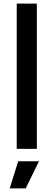

<svg xmlns="http://www.w3.org/2000/svg" viewBox="-20 -828 298 1068"><path d="M81 69H197L123 220H34ZM73 -808H185V0H73Z"/></svg>

Font: Encode Sans Normal
Style: Medium
Weight: 500
Designer: Pablo Impallari, Andres Torresi
Foundry: Pablo Impallari, Andres Torresi
Version: Version 1.000; ttfautohint (v1.00) -l 8 -r 50 -G 200 -x 14 -